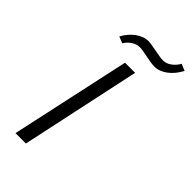

<svg xmlns="http://www.w3.org/2000/svg" viewBox="-265 -927 993 993"><g transform="rotate(45 232.0 -430.5)"><path d="M135 -719 99 -733Q121 -774 155 -798.5Q189 -823 222 -823Q240 -823 284 -814Q328 -805 347 -805Q370 -805 392 -821Q414 -837 427 -861L464 -846Q441 -802 407 -776.5Q373 -751 338 -751Q315 -751 273.5 -760Q232 -769 214 -769Q191 -769 169.5 -755Q148 -741 135 -719ZM73 0 216 -658H290L149 0Z"/></g></svg>

Font: EauTest
Style: Italic
Weight: 400
Italic angle: -12°
Designer: Christian Thalmann (Catharsis Fonts)
Version: Version 0.001;PS 000.001;hotconv 1.0.88;makeotf.lib2.5.64775